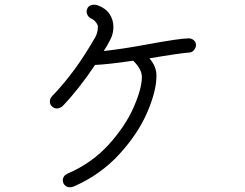

<svg xmlns="http://www.w3.org/2000/svg" viewBox="-20 -791 1040 816"><path d="M813 -600Q813 -589 805 -579Q797 -569 787 -568Q744 -565 615 -543Q645 -509 645 -469Q645 -405 606 -314Q567 -223 487.5 -136Q408 -49 295 1Q285 5 277 5Q265 5 256 -3.5Q247 -12 247 -24Q247 -44 267 -53Q371 -98 442 -176.5Q513 -255 548 -335Q583 -415 583 -464Q583 -497 546 -533Q436 -517 384 -515Q315 -412 247 -341Q242 -336 235 -333Q228 -330 222 -330Q210 -330 201 -338.5Q192 -347 192 -359Q192 -373 202 -383Q301 -485 386 -635Q396 -654 396 -678Q396 -686 386.5 -697.5Q377 -709 366 -713Q358 -717 353 -725Q348 -733 348 -742Q348 -748 350 -751Q352 -760 360 -765.5Q368 -771 381 -771Q390 -771 396 -768Q429 -756 445.5 -731.5Q462 -707 462 -676Q462 -647 448 -621Q438 -601 421 -574Q515 -585 604 -602Q745 -628 782 -628Q794 -628 803.5 -620Q813 -612 813 -600Z"/></svg>

Font: Tsukimi Rounded
Style: Regular
Weight: 400
Designer: Takashi Funayama
Foundry: Takashi Funayama
Version: Version 1.032; ttfautohint (v1.8.3)